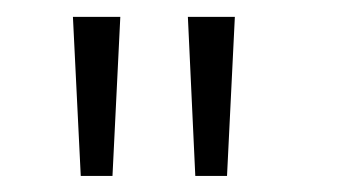

<svg xmlns="http://www.w3.org/2000/svg" viewBox="-20 -758 412 233"><path d="M126 -737.5 116.5 -544.5H78L68.5 -737.5ZM265 -737.5 255.5 -544.5H217L208 -737.5Z"/></svg>

Font: Epilogue Light
Style: Regular
Weight: 300
Designer: Tyler Finck
Foundry: Etcetera Type Co
Version: Version 2.111; ttfautohint (v1.8.3)